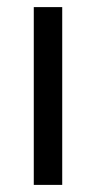

<svg xmlns="http://www.w3.org/2000/svg" viewBox="-20 -520 272 540"><path d="M75 0V-500H155V0Z"/></svg>

Font: Figtree
Style: Regular
Weight: 400
Designer: Erik Kennedy
Foundry: Erik Kennedy
Version: Version 2.002